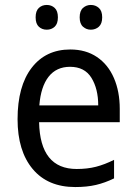

<svg xmlns="http://www.w3.org/2000/svg" viewBox="-20 -746 550 776"><path d="M264 -546Q327 -546 372 -515.5Q417 -485 440.5 -430.5Q464 -376 464 -306V-252H138Q142 -63 290 -63Q333 -63 368 -72Q403 -81 441 -100V-25Q404 -7 367.5 1.5Q331 10 284 10Q173 10 112 -63Q51 -136 51 -264Q51 -398 108 -472Q165 -546 264 -546ZM263 -476Q208 -476 176.5 -436Q145 -396 139 -320H377Q377 -387 349.5 -431.5Q322 -476 263 -476ZM124 -676Q124 -702 137 -714Q150 -726 169 -726Q188 -726 201 -714Q214 -702 214 -676Q214 -650 201 -638Q188 -626 169 -626Q150 -626 137 -638Q124 -650 124 -676ZM302 -676Q302 -702 315.5 -714Q329 -726 347 -726Q366 -726 379.5 -714Q393 -702 393 -676Q393 -650 379.5 -638Q366 -626 347 -626Q329 -626 315.5 -638Q302 -650 302 -676Z"/></svg>

Font: Noto Sans Khmer SemiCondensed
Style: Regular
Weight: 400
Width: 4
Designer: Danh Hong and the Monotype Design Team
Foundry: Monotype Imaging Inc.
Version: Version 2.004; ttfautohint (v1.8.4.7-5d5b)